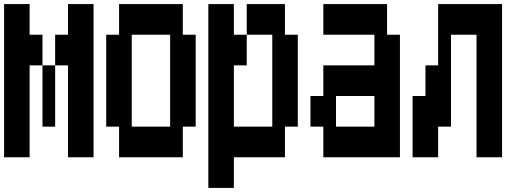

<svg xmlns="http://www.w3.org/2000/svg" viewBox="-20 -750 2540 940"><path d="M188 -580V-430H125V20H0V-730H125V-580ZM438 -730V20H313V-430H250V-580H313V-730ZM188 -430H250V-130H188Z M563 20V-130H500V-580H563V-730H875V-580H938V-130H875V20ZM625 -130H813V-580H625Z M1438 -580V-130H1375V20H1125V170H1000V-730H1125V-580H1188V-430H1125V-130H1313V-580H1188V-730H1375V-580Z M1563 20V-130H1500V-280H1563V-430H1813V-580H1563V-730H1875V-580H1938V20ZM1625 -130H1813V-280H1625Z M2438 -730V20H2313V-580H2188V-130H2125V20H2000V-280H2063V-430H2125V-730Z"/></svg>

Font: 2P VHS
Style: Regular
Weight: 400
Designer: CodeMan38
Foundry: CodeMan38
Version: Version 3.000